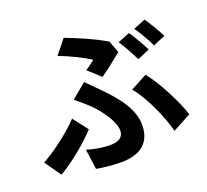

<svg xmlns="http://www.w3.org/2000/svg" viewBox="-140 -961 1280 1186"><g transform="rotate(-20 500.0 -368.0)"><path d="M454 -554 534 -481C575 -508 652 -571 678 -592L649 -671C580 -713 474 -759 391 -790L317 -698C392 -670 473 -629 517 -600C503 -589 478 -570 454 -554ZM284 -93 302 39C351 48 409 54 464 54C568 54 663 14 663 -120C663 -212 604 -302 497 -409C471 -436 445 -461 416 -490L318 -409C351 -384 385 -354 410 -330C455 -285 524 -195 524 -134C524 -87 489 -69 438 -69C390 -69 338 -77 284 -93ZM838 -16 959 -81C929 -174 851 -326 788 -403L680 -345C747 -262 813 -116 838 -16ZM344 -206 269 -303C209 -239 100 -154 14 -107L90 0C197 -65 288 -146 344 -206ZM780 -680 701 -648C728 -609 759 -549 780 -508L860 -543C841 -580 806 -643 780 -680ZM899 -725 820 -693C847 -655 880 -597 900 -555L980 -589C962 -624 925 -688 899 -725Z"/></g></svg>

Font: Source Han Sans KR
Style: Bold
Weight: 700
Designer: Ryoko NISHIZUKA 西塚涼子 (kana, bopomofo & ideographs); Paul D. Hunt (Latin, Greek & Cyrillic); Sandoll Communications 산돌커뮤니
Foundry: Adobe
Version: Version 2.004;hotconv 1.0.118;makeotfexe 2.5.65603